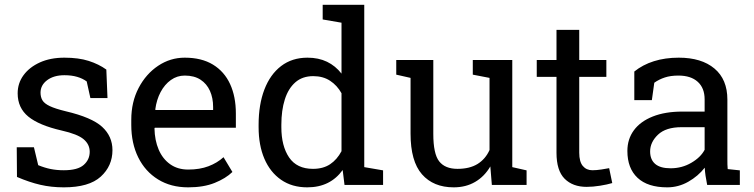

<svg xmlns="http://www.w3.org/2000/svg" viewBox="-20 -782 3187 812"><path d="M250 10.3Q196.8 10.3 150.4 -0.5Q104 -11.2 51.8 -33.7L50.8 -159.2H123.5L141.6 -83.5Q168.9 -72.3 194.6 -67.1Q220.2 -62 250 -62Q308.6 -62 334 -84.5Q359.4 -106.9 359.4 -140.1Q359.4 -171.4 333.7 -193.1Q308.1 -214.8 240.7 -230Q145 -252 99.9 -288.8Q54.7 -325.7 54.7 -387.2Q54.7 -430.2 79.6 -464.1Q104.5 -498 148.9 -518.1Q193.4 -538.1 252.4 -538.1Q312.5 -538.1 355.2 -524.4Q397.9 -510.7 429.7 -487.8L434.6 -367.2H362.3L346.7 -437.5Q329.6 -450.2 306.2 -457Q282.7 -463.9 252.4 -463.9Q207.5 -463.9 179.4 -442.9Q151.4 -421.9 151.4 -390.1Q151.4 -371.6 159.4 -357.9Q167.5 -344.2 190.4 -333.3Q213.4 -322.3 257.8 -311.5Q368.2 -285.6 411.9 -245.6Q455.6 -205.6 455.6 -147Q455.6 -80.1 406 -34.9Q356.4 10.3 250 10.3Z M775.9 10.3Q702.6 10.3 648.4 -23.2Q594.2 -56.6 564.7 -116.2Q535.2 -175.8 535.2 -253.9V-275.4Q535.2 -350.6 566.2 -409.9Q597.2 -469.2 648.7 -503.7Q700.2 -538.1 761.2 -538.1Q832.5 -538.1 880.6 -508.8Q928.7 -479.5 953.1 -426.5Q977.5 -373.5 977.5 -301.8V-241.7H634.8L633.3 -239.3Q634.3 -188.5 651.1 -149.2Q668 -109.9 699.7 -87.4Q731.4 -64.9 775.9 -64.9Q824.7 -64.9 861.6 -78.9Q898.4 -92.8 925.3 -117.2L962.9 -54.7Q934.6 -27.3 887.9 -8.5Q841.3 10.3 775.9 10.3ZM637.7 -316.9H881.3V-329.6Q881.3 -367.7 867.9 -397.7Q854.5 -427.7 827.9 -445.1Q801.3 -462.4 761.2 -462.4Q729 -462.4 702.6 -443.6Q676.3 -424.8 659.2 -392.6Q642.1 -360.4 636.7 -319.3Z M1279.3 10.3Q1214.8 10.3 1168.7 -21.7Q1122.6 -53.7 1098.1 -110.8Q1073.7 -168 1073.7 -244.1V-254.4Q1073.7 -339.4 1098.1 -403.3Q1122.6 -467.3 1168.9 -502.7Q1215.3 -538.1 1280.3 -538.1Q1327.1 -538.1 1363 -520.8Q1398.9 -503.4 1424.3 -470.7V-686L1344.7 -699.7V-761.7H1424.3H1520.5V-75.2L1600.1 -61.5V0H1437L1429.2 -63Q1403.3 -26.9 1366 -8.3Q1328.6 10.3 1279.3 10.3ZM1303.7 -67.9Q1346.7 -67.9 1376 -87.4Q1405.3 -106.9 1424.3 -142.6V-387.7Q1405.8 -420.9 1376 -440.4Q1346.2 -460 1304.7 -460Q1258.8 -460 1229 -433.8Q1199.2 -407.7 1184.6 -361.6Q1169.9 -315.4 1169.9 -254.4V-244.1Q1169.9 -164.6 1202.6 -116.2Q1235.4 -67.9 1303.7 -67.9Z M1898.9 10.3Q1813 10.3 1764.6 -44.9Q1716.3 -100.1 1716.3 -216.8V-452.6L1655.8 -466.3V-528.3H1716.3H1812.5V-215.8Q1812.5 -131.3 1837.4 -99.6Q1862.3 -67.9 1915 -67.9Q1966.3 -67.9 1999.8 -88.6Q2033.2 -109.4 2050.3 -147.5V-452.6L1979.5 -466.3V-528.3H2050.3H2146.5V-75.2L2207 -61.5V0H2060.1L2053.7 -78.1Q2028.8 -35.6 1989.5 -12.7Q1950.2 10.3 1898.9 10.3Z M2460.9 8.3Q2402.3 8.3 2367.9 -26.1Q2333.5 -60.5 2333.5 -136.2V-457H2250V-528.3H2333.5V-655.8H2429.7V-528.3H2544.4V-457H2429.7V-136.2Q2429.7 -98.1 2444.8 -80.1Q2460 -62 2485.4 -62Q2502.4 -62 2523.4 -65.2Q2544.4 -68.4 2556.2 -70.8L2569.3 -7.8Q2548.3 -1.5 2517.8 3.4Q2487.3 8.3 2460.9 8.3Z M2801.8 10.3Q2719.2 10.3 2676.3 -30Q2633.3 -70.3 2633.3 -143.6Q2633.3 -193.8 2660.9 -231.2Q2688.5 -268.6 2740.7 -289.3Q2793 -310.1 2865.7 -310.1H2960V-361.8Q2960 -409.7 2930.9 -436Q2901.9 -462.4 2849.1 -462.4Q2815.9 -462.4 2791.5 -454.3Q2767.1 -446.3 2747.1 -432.1L2736.8 -358.4H2662.6V-479.5Q2698.2 -508.3 2745.6 -523.2Q2793 -538.1 2850.6 -538.1Q2946.8 -538.1 3001.5 -492.2Q3056.2 -446.3 3056.2 -360.8V-106.4Q3056.2 -96.2 3056.4 -86.4Q3056.6 -76.7 3057.6 -66.9L3108.9 -61.5V0H2970.7Q2966.3 -21.5 2963.9 -38.6Q2961.4 -55.7 2960.4 -72.8Q2932.6 -37.1 2890.9 -13.4Q2849.1 10.3 2801.8 10.3ZM2815.9 -70.3Q2863.8 -70.3 2903.3 -93.3Q2942.9 -116.2 2960 -148.4V-244.1H2862.3Q2795.9 -244.1 2762.7 -212.4Q2729.5 -180.7 2729.5 -141.6Q2729.5 -106.9 2751 -88.6Q2772.5 -70.3 2815.9 -70.3Z"/></svg>

Font: Roboto Slab LO
Style: Regular
Weight: 400
Designer: Google
Version: Version 2.000